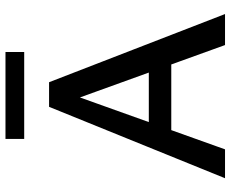

<svg xmlns="http://www.w3.org/2000/svg" viewBox="-92 -770 861 718"><g transform="rotate(-90 339.0 -410.5)"><path d="M530 0 313 -601H355L140 0H32L299 -658H391L646 0ZM150 -201 181 -285H469L514 -201ZM179 -751V-821H504V-751Z"/></g></svg>

Font: Ysabeau SC SemiBold
Style: Regular
Weight: 600
Designer: Christian Thalmann (Catharsis Fonts)
Version: Version 2.001;gftools[0.9.30]; featfreeze: smcp